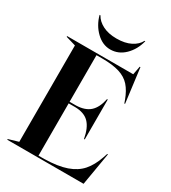

<svg xmlns="http://www.w3.org/2000/svg" viewBox="-218 -1030 1020 1142"><g transform="rotate(30 292.5 -459.0)"><path d="M18 -5 86 -25V-687L18 -707V-712H472L483 -770H488L518 -535H513L506 -555Q486 -609 458 -640.5Q430 -672 384 -686.5Q338 -701 264 -701H226V-381H271Q332 -383 365 -413Q398 -443 411 -506H416V-232H411Q398 -303 365.5 -336Q333 -369 271 -370H226V-11H266Q358 -13 416.5 -33.5Q475 -54 509.5 -93.5Q544 -133 566 -197L575 -224H580L542 0H18ZM122 -918H128Q145 -886 184 -866Q223 -846 279 -846Q337 -846 376 -866Q415 -886 431 -918H436Q420 -854 377.5 -812.5Q335 -771 279 -771Q226 -771 182.5 -813Q139 -855 122 -918Z"/></g></svg>

Font: Nyght Serif Medium
Style: Regular
Weight: 500
Designer: Maksym Kobuzan
Version: Version 0.410